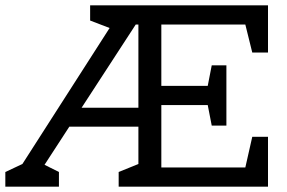

<svg xmlns="http://www.w3.org/2000/svg" viewBox="-30 -700 1077 720"><path d="M575 -608V-378H749L764 -455H819V-229H764L749 -306H575V-72H890L916 -187H975V0H415V-55L489 -85V-225H230L137 -82L191 -55V0H-10V-55L54 -85L381 -595L308 -623V-680H975V-503H916L890 -608ZM489 -296V-608H479L276 -296Z"/></svg>

Font: Rhodium Libre
Style: Regular
Weight: 400
Designer: James Puckett
Foundry: Dunwich Type Founders
Version: Version 1.001; ttfautohint (v1.3)